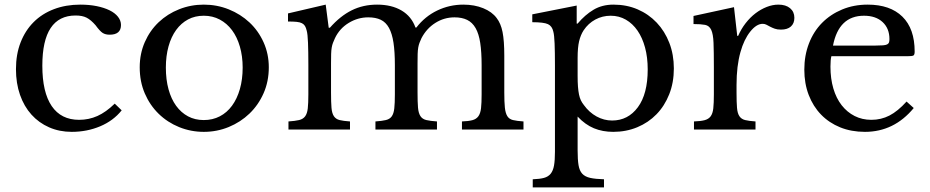

<svg xmlns="http://www.w3.org/2000/svg" viewBox="-20 -560 4021 830"><path d="M506 -83Q470 -38 413 -14Q356 10 290 10Q237 10 192.5 -9.5Q148 -29 116 -64.5Q84 -100 66.5 -150Q49 -200 49 -261Q49 -325 69 -376.5Q89 -428 125.5 -464.5Q162 -501 213.5 -520.5Q265 -540 327 -540Q366 -540 398 -533.5Q430 -527 453.5 -515.5Q477 -504 490 -487.5Q503 -471 503 -452Q503 -410 454 -410Q436 -410 424 -417.5Q412 -425 393 -451Q373 -474 354.5 -483.5Q336 -493 307 -493Q163 -493 163 -276Q163 -161 203.5 -101.5Q244 -42 322 -42Q364 -42 401 -58.5Q438 -75 476 -112Z M861 -540Q918 -540 969 -519.5Q1020 -499 1058.5 -463Q1097 -427 1119.5 -377Q1142 -327 1142 -269Q1142 -208 1119.5 -157Q1097 -106 1058.5 -69Q1020 -32 969 -11Q918 10 861 10Q805 10 754.5 -10.5Q704 -31 666 -68Q628 -105 606 -156Q584 -207 584 -269Q584 -328 606 -378Q628 -428 666 -464Q704 -500 754.5 -520Q805 -540 861 -540ZM861 -492Q823 -492 793 -476Q763 -460 741.5 -430.5Q720 -401 708.5 -359.5Q697 -318 697 -268Q697 -216 708.5 -174Q720 -132 741.5 -102.5Q763 -73 793 -57Q823 -41 861 -41Q899 -41 930 -57Q961 -73 983 -103Q1005 -133 1017 -175Q1029 -217 1029 -268Q1029 -317 1017 -358.5Q1005 -400 983 -429.5Q961 -459 930 -475.5Q899 -492 861 -492Z M1411 -160Q1411 -118 1413 -94Q1415 -70 1423.5 -57.5Q1432 -45 1448 -41Q1464 -37 1493 -35V0H1227V-35Q1256 -37 1273 -41Q1290 -45 1299 -57Q1308 -69 1310.5 -91.5Q1313 -114 1313 -152V-280Q1313 -337 1311.5 -375Q1310 -413 1306 -427Q1303 -440 1298.5 -447.5Q1294 -455 1285.5 -459.5Q1277 -464 1262.5 -465.5Q1248 -467 1225 -467V-502L1388 -540L1401 -440H1406Q1451 -491 1500.5 -515.5Q1550 -540 1610 -540Q1673 -540 1716 -514.5Q1759 -489 1776 -441H1780Q1817 -489 1870 -514.5Q1923 -540 1983 -540Q2031 -540 2069 -524.5Q2107 -509 2127 -482Q2145 -459 2152.5 -421.5Q2160 -384 2160 -319V-160Q2160 -119 2162.5 -95Q2165 -71 2173 -58Q2181 -45 2197.5 -41Q2214 -37 2243 -35V0H1977V-35Q2005 -36 2022 -40.5Q2039 -45 2048 -57.5Q2057 -70 2059.5 -92.5Q2062 -115 2062 -152V-278Q2062 -335 2056 -374.5Q2050 -414 2036 -438.5Q2022 -463 1999.5 -474Q1977 -485 1945 -485Q1900 -485 1862 -461Q1824 -437 1802 -395Q1797 -384 1793.5 -375Q1790 -366 1788 -354.5Q1786 -343 1785.5 -327Q1785 -311 1785 -287V-160Q1785 -119 1787 -95Q1789 -71 1797.5 -58Q1806 -45 1823 -41Q1840 -37 1869 -35V0H1603V-35Q1631 -37 1648 -41Q1665 -45 1673.5 -57Q1682 -69 1684.5 -91.5Q1687 -114 1687 -152V-278Q1687 -336 1681 -375.5Q1675 -415 1661.5 -439.5Q1648 -464 1626 -474.5Q1604 -485 1572 -485Q1527 -485 1487.5 -461Q1448 -437 1428 -395Q1423 -384 1419.5 -375Q1416 -366 1414 -354.5Q1412 -343 1411.5 -327Q1411 -311 1411 -287Z M2473 -458H2477Q2509 -496 2546 -518Q2583 -540 2632 -540Q2689 -540 2736.5 -519.5Q2784 -499 2819 -462Q2854 -425 2873.5 -374.5Q2893 -324 2893 -264Q2893 -203 2873 -152.5Q2853 -102 2818 -66Q2783 -30 2735 -10Q2687 10 2631 10Q2585 10 2547.5 -5.5Q2510 -21 2477 -56V90Q2477 130 2481 154Q2485 178 2497 191Q2509 204 2531.5 209Q2554 214 2591 215V250H2283V215Q2313 214 2331.5 209Q2350 204 2360.5 191Q2371 178 2375 155.5Q2379 133 2379 97V-277Q2379 -335 2377.5 -372Q2376 -409 2372 -423Q2367 -447 2349 -455.5Q2331 -464 2281 -464V-498L2473 -536ZM2503 -429Q2490 -409 2483.5 -382Q2477 -355 2477 -310V-232Q2477 -205 2478.5 -185.5Q2480 -166 2483 -151.5Q2486 -137 2491 -126.5Q2496 -116 2504 -106Q2527 -74 2559 -56.5Q2591 -39 2626 -39Q2695 -39 2737.5 -96.5Q2780 -154 2780 -260Q2780 -312 2768.5 -354.5Q2757 -397 2736 -427.5Q2715 -458 2685.5 -475Q2656 -492 2620 -492Q2584 -492 2553.5 -475.5Q2523 -459 2503 -429Z M3164 -159Q3164 -118 3166 -94Q3168 -70 3176.5 -57.5Q3185 -45 3201 -41Q3217 -37 3246 -35V0H2980V-35Q3009 -36 3026 -40.5Q3043 -45 3052 -57Q3061 -69 3063.5 -91.5Q3066 -114 3066 -152V-269Q3066 -337 3064.5 -375Q3063 -413 3054.5 -431Q3046 -449 3028 -452.5Q3010 -456 2978 -456V-491L3153 -529L3167 -405H3171Q3184 -435 3203.5 -460Q3223 -485 3246 -502.5Q3269 -520 3294.5 -530Q3320 -540 3345 -540Q3377 -540 3395.5 -524.5Q3414 -509 3414 -483Q3414 -459 3399 -445.5Q3384 -432 3356 -432Q3340 -432 3329 -436Q3318 -440 3309.5 -444.5Q3301 -449 3293.5 -453Q3286 -457 3277 -457Q3250 -457 3223 -423Q3196 -389 3181 -335Q3164 -275 3164 -193Z M3930 -93Q3845 10 3719 10Q3660 10 3612 -9.5Q3564 -29 3529.5 -64.5Q3495 -100 3476 -149.5Q3457 -199 3457 -259Q3457 -320 3477 -372Q3497 -424 3533.5 -461Q3570 -498 3620.5 -519Q3671 -540 3731 -540Q3828 -540 3881 -488Q3934 -436 3934 -337Q3934 -323 3928.5 -320Q3923 -317 3903 -317H3574Q3570 -302 3570 -272Q3570 -220 3582.5 -177.5Q3595 -135 3618.5 -105Q3642 -75 3674.5 -58.5Q3707 -42 3747 -42Q3789 -42 3825 -60.5Q3861 -79 3899 -121ZM3765 -363Q3785 -363 3797 -364Q3809 -365 3815 -368Q3821 -371 3823 -376.5Q3825 -382 3825 -391Q3825 -437 3795.5 -464.5Q3766 -492 3715 -492Q3606 -492 3581 -363Z"/></svg>

Font: SVN-Libre Baskerville
Style: Regular
Weight: 400
Designer: Pablo Impallari, Rodrigo Fuenzalida
Foundry: Pablo Impallari, Rodrigo Fuenzalida
Version: Version 1.000; ttfautohint (v1.8.4)